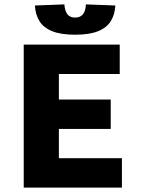

<svg xmlns="http://www.w3.org/2000/svg" viewBox="-20 -854 640 874"><path d="M88 0V-651H525V-517H248V-401H484V-267H248V-134H535V0ZM322 -696Q257 -696 217.5 -712Q178 -728 159.5 -758Q141 -788 139 -829L273 -834Q275 -805 286.5 -789.5Q298 -774 322 -774Q346 -774 358 -789.5Q370 -805 371 -834L505 -829Q503 -788 484.5 -758Q466 -728 426.5 -712Q387 -696 322 -696Z"/></svg>

Font: Source Code Pro ExtraBold
Style: Regular
Weight: 800
Monospace: yes
Designer: Paul D. Hunt, Teo Tuominen
Foundry: Adobe Systems Incorporated
Version: Version 1.018;hotconv 1.0.116;makeotfexe 2.5.65601